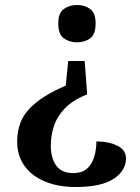

<svg xmlns="http://www.w3.org/2000/svg" viewBox="-20 -559 561 771"><path d="M330 -180Q272 -157 240.5 -124Q209 -91 196.5 -52.5Q184 -14 184 26Q184 75 205.5 105.5Q227 136 274 136Q309 136 329 118.5Q349 101 358 72Q367 43 367 9Q418 9 452 26.5Q486 44 486 77Q486 126 436.5 159Q387 192 283 192Q215 192 162 170.5Q109 149 79 108Q49 67 49 10Q49 -72 99 -123.5Q149 -175 244 -215L254 -314H320ZM289 -539Q320 -539 342 -523Q364 -507 364 -465Q364 -421 342 -405Q320 -389 289 -389Q259 -389 236.5 -405Q214 -421 214 -465Q214 -507 236.5 -523Q259 -539 289 -539Z"/></svg>

Font: Noto Serif Vithkuqi SemiBold
Style: Regular
Weight: 600
Version: Version 1.005